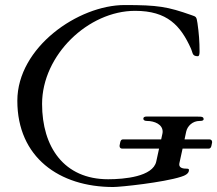

<svg xmlns="http://www.w3.org/2000/svg" viewBox="-20 -729 862 762"><path d="M464.8 -139.2H611.3L600.1 -87.9C586.9 -27.8 473.1 -17.6 409.2 -17.6C233.4 -17.6 147 -146.5 147 -316.4C147 -510.7 330.6 -686 516.1 -686C643.6 -686 696.8 -627.9 738.3 -535.2C745.6 -519 742.2 -505.9 765.1 -505.9C771.5 -505.9 772 -517.6 772 -524.9C772 -563 769.5 -597.7 763.7 -637.2C759.8 -662.6 758.8 -662.6 740.2 -668.9C644.5 -702.6 607.4 -709 474.6 -709C291 -709 48.8 -541.5 48.8 -329.1C48.8 -105 214.8 13.2 429.2 13.2C459 13.2 628.4 -4.9 698.2 -27.3C712.4 -31.7 730 -39.1 730 -54.2C730 -57.6 728 -59.6 721.2 -59.6C709.5 -59.6 691.4 -61 691.4 -76.2C691.4 -77.6 691.4 -79.1 691.9 -81.1L704.6 -139.2H808.6C814.5 -139.2 817.9 -144 819.3 -151.4L821.8 -163.6V-166C821.8 -171.9 816.9 -175.8 811.5 -175.8H712.4L718.8 -206.1C723.6 -229 744.6 -249 772 -249C782.2 -249 788.1 -250.5 788.1 -256.3C788.1 -264.6 780.8 -266.1 772 -266.1C762.2 -266.1 577.1 -266.6 563 -266.6C553.2 -266.6 548.8 -263.7 548.8 -257.8C548.8 -253.4 552.7 -249 563 -249C593.3 -249 625.5 -235.4 625.5 -206.5C625.5 -203.1 625 -199.7 624 -195.8L619.6 -175.8H467.8C461.4 -175.8 458.5 -170.9 457 -163.6L454.6 -151.4V-148.9C454.6 -143.1 459 -139.2 464.8 -139.2Z"/></svg>

Font: Cardo
Style: Italic
Weight: 400
Designer: David J. Perry
Foundry: David J. Perry
Version: Version 0.99